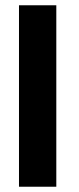

<svg xmlns="http://www.w3.org/2000/svg" viewBox="-20 -708 298 728"><path d="M193.5 0H52V-688H193.5Z"/></svg>

Font: Lucymar Sans
Style: Bold
Weight: 700
Foundry: The League of Moveable Type (original font) / Main changes by Cristiano Sobral with portions from Mirco Monsees
Version: Version 2.001;August 30, 2020;FontCreator 13.0.0.2681 64-bit